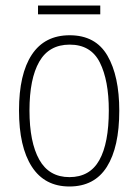

<svg xmlns="http://www.w3.org/2000/svg" viewBox="-20 -667 502 697"><path d="M413 -265Q413 -133 368 -61.5Q323 10 232 10Q142 10 95.5 -62Q49 -134 49 -266Q49 -398 95.5 -468.5Q142 -539 233 -539Q327 -539 370 -465Q413 -391 413 -265ZM87 -266Q87 -151 122.5 -87.5Q158 -24 232 -24Q306 -24 340.5 -85.5Q375 -147 375 -266Q375 -375 342.5 -440Q310 -505 233 -505Q158 -505 122.5 -443Q87 -381 87 -266ZM344 -647V-615H118V-647Z"/></svg>

Font: Noto Sans Khmer Condensed ExtraLight
Style: Regular
Weight: 200
Width: 3
Designer: Danh Hong and the Monotype Design Team
Foundry: Monotype Imaging Inc.
Version: Version 2.004; ttfautohint (v1.8.4.7-5d5b)